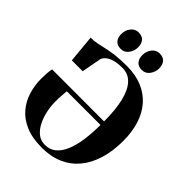

<svg xmlns="http://www.w3.org/2000/svg" viewBox="-269 -1096 1243 1243"><g transform="rotate(45 353.0 -474.0)"><path d="M341.5 11Q252.5 11 191.5 -15.2Q130.5 -41.5 93.2 -86Q56 -130.5 39 -186.2Q22 -242 22 -302Q22 -328.5 23.8 -352.5Q25.5 -376.5 29.5 -395L505.5 -394.5Q505.5 -500 488 -573.5Q470.5 -647 434.8 -685.5Q399 -724 345 -724Q303.5 -724 273.5 -715.8Q243.5 -707.5 226 -693Q208.5 -678.5 203 -661L178 -526.5H78.5L60.5 -716.5Q92 -716.5 119.5 -722Q147 -727.5 178.8 -735Q210.5 -742.5 253.2 -747.8Q296 -753 358 -753Q437 -753 497.8 -727.5Q558.5 -702 599.8 -655Q641 -608 662 -542Q683 -476 683 -394Q683 -299 660 -224Q637 -149 593 -96.5Q549 -44 485.8 -16.5Q422.5 11 341.5 11ZM342 -16Q387 -16 418.2 -42.5Q449.5 -69 468.8 -116.2Q488 -163.5 496.8 -226.2Q505.5 -289 505.5 -362H197Q196 -348.5 193.8 -322Q191.5 -295.5 191.5 -261.5Q191.5 -220 200.8 -176.8Q210 -133.5 228.8 -97Q247.5 -60.5 275.5 -38.2Q303.5 -16 342 -16ZM249 -802.5Q217 -802.5 200.5 -821.8Q184 -841 184 -873Q184 -908.5 204.2 -934.5Q224.5 -960.5 256.5 -960.5H257.5Q290 -960.5 306.2 -941.2Q322.5 -922 322.5 -889.5Q322.5 -857 302.8 -829.8Q283 -802.5 250 -802.5ZM442 -802.5Q410 -802.5 393.5 -821.8Q377 -841 377 -873Q377 -908.5 397 -934.5Q417 -960.5 449.5 -960.5H450.5Q482.5 -960.5 499 -941.2Q515.5 -922 515.5 -889.5Q515.5 -857 495.8 -829.8Q476 -802.5 443 -802.5Z"/></g></svg>

Font: Merriweather 144pt
Style: Bold
Weight: 700
Version: Version 2.100